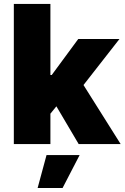

<svg xmlns="http://www.w3.org/2000/svg" viewBox="-20 -727 629 969"><path d="M49.8 0H234.4V-153.3L264.6 -190.4L377 0H588.9L401.4 -297.9L583 -530.3H375L241.2 -348.6H234.4V-707H49.8ZM169.9 221.7H295.9L381.8 55.7H214.8Z"/></svg>

Font: Pretendard Black
Style: Regular
Weight: 900
Designer: Base glyphs from Inter by Rasmus Andersson; Hangeul glyphs from Noto Sans CJK(Source Han Sans) by Jang Soo-young and Kan
Foundry: Kil Hyung-jin
Version: Version 1.309;Glyphs 3.2 (3225)